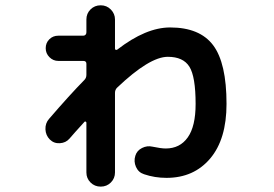

<svg xmlns="http://www.w3.org/2000/svg" viewBox="-20 -648 1040 728"><path d="M166 -197.3Q245.1 -289.1 299.8 -344.7Q307.6 -352.5 307.6 -364.3V-406.2Q307.6 -417 295.9 -417H201.2Q181.6 -417 167.5 -431.2Q153.3 -445.3 153.3 -465.3Q153.3 -485.4 167 -499Q180.7 -512.7 201.2 -512.7H295.9Q300.8 -512.7 304.2 -516.1Q307.6 -519.5 307.6 -525.4V-574.2Q307.6 -596.7 323.2 -612.3Q338.9 -627.9 361.8 -627.9Q384.8 -627.9 400.4 -611.8Q416 -595.7 416 -574.2V-463.9Q416 -460 418.9 -459Q421.9 -458 424.8 -460Q533.2 -543.9 625 -543.9Q737.3 -543.9 788.1 -476.6Q838.9 -409.2 838.9 -253.9Q838.9 -120.1 776.9 -46.9Q714.8 26.4 611.3 26.4Q566.4 26.4 526.4 12.7Q504.9 5.9 495.6 -15.1Q486.3 -36.1 493.2 -57.6Q499 -77.1 518.6 -86.9Q538.1 -96.7 558.6 -91.8Q590.8 -85 608.4 -85Q662.1 -85 691.9 -127Q721.7 -168.9 721.7 -253.9Q721.7 -357.4 698.2 -395Q674.8 -432.6 616.2 -432.6Q546.9 -432.6 423.8 -315.4Q416 -307.6 416 -295.9V5.9Q416 28.3 400.4 43.9Q384.8 59.6 361.8 59.6Q338.9 59.6 323.2 43.9Q307.6 28.3 307.6 5.9V-182.6Q307.6 -185.5 304.7 -187Q301.8 -188.5 299.8 -185.5Q259.8 -141.6 243.2 -122.1Q229.5 -106.4 207 -105Q184.6 -103.5 168.9 -119.1Q153.3 -134.8 152.3 -157.7Q151.4 -180.7 166 -197.3Z"/></svg>

Font: Rounded-X Mgen+ 1m bold
Style: Bold
Weight: 700
Designer: [Source Han Sans]
Ryoko NISHIZUKA  (kana & ideographs); Paul D. Hunt (Latin, Greek & Cyrillic); Wenlong ZHANG  (bopomofo
Version: Version 1.059.20150602